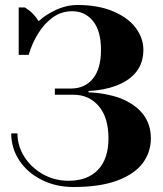

<svg xmlns="http://www.w3.org/2000/svg" viewBox="-20 -735 655 770"><path d="M25 -200H50Q50 -150 77.5 -106.5Q105 -63 152 -36.5Q199 -10 255 -10Q331 -10 373 -54Q415 -98 415 -180Q415 -264 376 -309.5Q337 -355 275 -355H200V-380H265Q320 -380 352.5 -419.5Q385 -459 385 -535Q385 -611 353 -650.5Q321 -690 270 -690Q226 -690 191.5 -665Q157 -640 134 -602Q109 -563 95 -515H55V-705H80Q82 -704 100 -691Q118 -676 135 -650Q157 -670 179 -682Q235 -715 290 -715Q374 -715 434 -689.5Q494 -664 524.5 -623Q555 -582 555 -535Q555 -433 445 -391Q397 -373 335 -370V-365Q403 -362 460 -342Q585 -293 585 -180Q585 -125 552.5 -81Q520 -37 450.5 -11Q381 15 275 15Q203 15 145.5 -14.5Q88 -44 56.5 -93Q25 -142 25 -200Z"/></svg>

Font: Yeseva One
Style: Regular
Weight: 400
Designer: Jovanny Lemonad
Foundry: Jovanny Lemonad
Version: Version 2.000